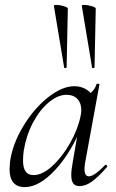

<svg xmlns="http://www.w3.org/2000/svg" viewBox="-20 -751 474 784"><path d="M19 -61Q19 -69 21 -91Q31 -162 74 -234Q117 -306 175 -352.5Q233 -399 284 -399Q315 -399 339 -381.5Q363 -364 366 -330L323 -357Q337 -359 353 -374Q369 -389 374 -407Q375 -410 381 -409Q387 -408 386 -406L328 -89Q325 -73 325 -61Q325 -31 343 -31Q365 -31 409 -77Q410 -78 412 -78Q415 -78 417 -74.5Q419 -71 417 -69Q383 -30 356.5 -10.5Q330 9 305 9Q288 9 279.5 -1.5Q271 -12 271 -36Q271 -56 277 -89L301 -229L318 -246Q273 -131 207 -59Q141 13 81 13Q19 13 19 -61ZM309 -277Q312 -289 312 -301Q312 -330 296 -347Q280 -364 250 -364Q215 -363 178.5 -332.5Q142 -302 114.5 -250Q87 -198 77 -136Q74 -114 74 -96Q74 -66 84.5 -51Q95 -36 117 -36Q153 -36 193.5 -73Q234 -110 266 -166.5Q298 -223 309 -277ZM210 -731Q223 -731 240 -726Q257 -721 257 -716L252 -476Q252 -474 247 -473Q242 -472 242 -475L200 -727Q200 -731 210 -731ZM324 -731Q337 -731 354 -726Q371 -721 371 -716L366 -476Q366 -474 361 -473Q356 -472 356 -475L314 -727Q314 -731 324 -731Z"/></svg>

Font: Cormorant Infant
Style: Italic
Weight: 400
Italic angle: -10°
Designer: Christian Thalmann (Catharsis Fonts)
Foundry: Catharsis Fonts
Version: Version 4.000